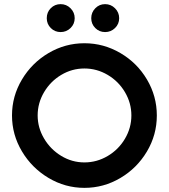

<svg xmlns="http://www.w3.org/2000/svg" viewBox="-20 -899 816 928"><path d="M38 -341Q38 -434 86 -514.5Q134 -595 214.5 -642.5Q295 -690 388 -690Q481 -690 562 -642.5Q643 -595 690.5 -514.5Q738 -434 738 -341Q738 -247 690 -166.5Q642 -86 561.5 -38.5Q481 9 388 9Q295 9 214.5 -39Q134 -87 86 -167.5Q38 -248 38 -341ZM388 -114Q448 -114 500.5 -145Q553 -176 584 -228.5Q615 -281 615 -341Q615 -401 584 -453.5Q553 -506 500.5 -537Q448 -568 388 -568Q328 -568 276 -537Q224 -506 193 -453.5Q162 -401 162 -341Q162 -282 193 -229.5Q224 -177 276 -145.5Q328 -114 388 -114ZM421 -811Q421 -839 440.5 -859Q460 -879 488 -879Q516 -879 536 -859Q556 -839 556 -811Q556 -783 536 -763.5Q516 -744 488 -744Q460 -744 440.5 -763.5Q421 -783 421 -811ZM273 -879Q301 -879 321 -859Q341 -839 341 -811Q341 -783 321 -763.5Q301 -744 273 -744Q245 -744 225.5 -763.5Q206 -783 206 -811Q206 -840 225.5 -859.5Q245 -879 273 -879Z"/></svg>

Font: Teachers SemiBold
Style: Regular
Weight: 600
Designer: Alfredo Marco Pradil & Chank Diesel
Version: Version 0.009